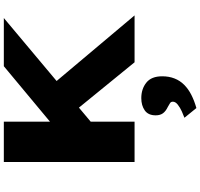

<svg xmlns="http://www.w3.org/2000/svg" viewBox="-42 -698 1071 1028"><g transform="rotate(-90 494.0 -184.5)"><path d="M281 -172 212 -333 653 -700H911ZM140 0V-700H356V0ZM674 0 392 -346 522 -479 925 0ZM429 331 377 267Q391 262 411 253Q431 244 447 231.5Q463 219 463 205Q463 195 455.5 190Q448 185 435 178Q412 167 401 152Q390 137 390 113Q390 73 416.5 54.5Q443 36 482 36Q531 36 565 63Q599 90 599 148Q599 184 587.5 213.5Q576 243 553.5 265.5Q531 288 499.5 304Q468 320 429 331Z"/></g></svg>

Font: Lexend Peta Black
Style: Regular
Weight: 900
Version: Version 1.007